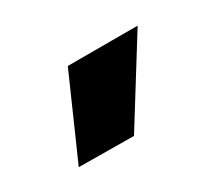

<svg xmlns="http://www.w3.org/2000/svg" viewBox="-51 -876 419 369"><g transform="rotate(-30 158.5 -691.0)"><path d="M274 -781H119L40 -602L162 -601Z"/></g></svg>

Font: Be Vietnam Pro ExtraBold
Style: Regular
Weight: 800
Designer: Lam Bao, Tony Le, Vietanh Nguyen
Foundry: Yellow Type Foundry
Version: Version 1.002